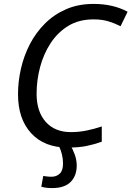

<svg xmlns="http://www.w3.org/2000/svg" viewBox="-20 -744 672 981"><path d="M326 10Q207 10 139.5 -63Q72 -136 72 -263Q72 -327 87 -393Q102 -459 132.5 -518Q163 -577 209.5 -623.5Q256 -670 318 -697Q380 -724 458 -724Q558 -724 632 -684L596 -610Q569 -624 535.5 -634.5Q502 -645 458 -645Q383 -645 328.5 -611.5Q274 -578 238 -522.5Q202 -467 184.5 -400Q167 -333 167 -265Q167 -174 213.5 -121.5Q260 -69 342 -69Q383 -69 422.5 -77Q462 -85 500 -98V-20Q461 -6 421.5 2Q382 10 326 10ZM246 217Q228 217 214.5 215Q201 213 191 210L201 155Q209 156 218.5 157.5Q228 159 244 159Q268 159 285 143.5Q302 128 302 92Q302 44 280 0H340Q351 16 361.5 44.5Q372 73 372 102Q372 154 341 185.5Q310 217 246 217Z"/></svg>

Font: Manna Sans
Style: Italic
Weight: 400
Italic angle: -12°
Designer: Monotype Design Team
Foundry: Monotype Imaging Inc.
Version: Version 2.001.1; ttfautohint (v1.8.2)